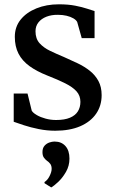

<svg xmlns="http://www.w3.org/2000/svg" viewBox="-20 -580 518 868"><path d="M229.5 11Q192 11 155 3.5Q118 -4 88.2 -13.8Q58.5 -23.5 42 -29.5V-157H104.5L123.5 -79.5Q129.5 -69.5 146.2 -59.8Q163 -50 186 -43.8Q209 -37.5 233.5 -37.5Q272 -37.5 296.2 -47.8Q320.5 -58 332 -76.5Q343.5 -95 343.5 -119.5Q343.5 -147.5 326 -167Q308.5 -186.5 275 -203.2Q241.5 -220 194 -238.5Q146 -257.5 113.2 -281.2Q80.5 -305 63.8 -337.2Q47 -369.5 47 -413.5Q47 -458.5 73.2 -491.2Q99.5 -524 144.8 -542.2Q190 -560.5 246 -560.5Q289 -560.5 320.5 -554.2Q352 -548 373.5 -540.8Q395 -533.5 407.5 -530V-407.5H349.5L329 -480.5Q324.5 -489.5 311.8 -497Q299 -504.5 281 -508.8Q263 -513 242.5 -513Q213 -513.5 190 -504.5Q167 -495.5 153.8 -478.8Q140.5 -462 140.5 -438.5Q140.5 -405 159 -384.5Q177.5 -364 206.8 -350Q236 -336 268.5 -322.5Q300.5 -308.5 331.2 -293.8Q362 -279 386.2 -259.8Q410.5 -240.5 425 -213.8Q439.5 -187 439.5 -150Q439.5 -102 414.5 -65.8Q389.5 -29.5 342.5 -9.2Q295.5 11 229.5 11ZM294 137Q294 170 278 197.5Q262 225 242.5 243Q223 261 212.5 267H211L181.5 248.5L181 243Q195 234.5 204.2 215.8Q213.5 197 213.5 183.5Q213.5 169 207.2 160.8Q201 152.5 192.5 147Q184.5 141 178.2 132.2Q172 123.5 172 107.5Q172 89.5 181.2 79Q190.5 68.5 203.2 64.2Q216 60 225 60H227.5Q257.5 60 275.8 80.2Q294 100.5 294 137Z"/></svg>

Font: Merriweather 36pt
Style: Regular
Weight: 400
Designer: Eben Sorkin
Foundry: Eben Sorkin
Version: Version 2.100